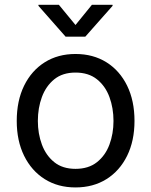

<svg xmlns="http://www.w3.org/2000/svg" viewBox="-20 -781 640 812"><path d="M299.3 11.7Q225.1 11.7 169.2 -23.4Q113.3 -58.6 82 -122.1Q50.8 -185.5 50.8 -269.5Q50.8 -355 82 -418.7Q113.3 -482.4 169.2 -517.6Q225.1 -552.7 299.3 -552.7Q374 -552.7 430.2 -517.6Q486.3 -482.4 517.6 -418.7Q548.8 -355 548.8 -269.5Q548.8 -185.5 517.6 -122.1Q486.3 -58.6 430.2 -23.4Q374 11.7 299.3 11.7ZM299.3 -66.9Q354.5 -66.9 390.1 -95.2Q425.8 -123.5 442.9 -169.7Q460 -215.8 460 -269.5Q460 -323.7 442.9 -370.4Q425.8 -417 390.1 -445.6Q354.5 -474.1 299.3 -474.1Q244.6 -474.1 209.5 -445.6Q174.3 -417 157.2 -370.6Q140.1 -324.2 140.1 -269.5Q140.1 -215.8 157.2 -169.7Q174.3 -123.5 209.5 -95.2Q244.6 -66.9 299.3 -66.9ZM229 -760.7 299.3 -675.3 368.7 -760.7H456.1V-756.3L340.8 -626H257.3L142.6 -756.3V-760.7Z"/></svg>

Font: Inter-Regular
Style: Regular
Weight: 400
Designer: Rasmus Andersson
Foundry: rsms
Version: Version 4.000;git-a52131595